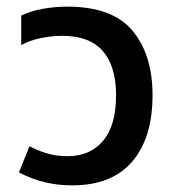

<svg xmlns="http://www.w3.org/2000/svg" viewBox="-20 -548 538 579"><path d="M198 11Q156 11 117 2Q78 -7 37 -28L69 -107Q91 -95 120 -86Q149 -77 184 -77Q252 -77 291 -123.5Q330 -170 330 -261Q330 -348 290 -394Q250 -440 168 -440Q136 -440 102.5 -433Q69 -426 44 -412V-501Q73 -515 109.5 -521.5Q146 -528 183 -528Q319 -528 379.5 -455.5Q440 -383 440 -261Q440 -132 378.5 -60.5Q317 11 198 11Z"/></svg>

Font: Noto Sans Thai UI Med
Style: Regular
Weight: 500
Designer: Monotype Design Team
Foundry: Monotype Imaging Inc.
Version: Version 2.000;GOOG;noto-source:20170915:90ef993387c0